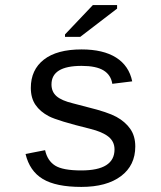

<svg xmlns="http://www.w3.org/2000/svg" viewBox="-20 -733 640 763"><path d="M517.6 -150.9Q517.6 -75.7 460.7 -33Q403.8 9.8 303.2 9.8Q202.6 9.8 150.1 -21.7Q97.7 -53.2 81.5 -121.1L159.2 -136.2Q168.5 -94.2 199 -75Q229.5 -55.7 303.2 -55.7Q435.1 -55.7 435.1 -139.2Q435.1 -170.4 411.1 -189.7Q387.2 -209 337.9 -221.2Q209 -252.9 174.3 -271Q139.6 -289.1 121.1 -316.2Q102.5 -343.3 102.5 -383.8Q102.5 -455.6 154.3 -496.1Q206.1 -536.6 304.2 -536.6Q390.1 -536.6 441.4 -504.2Q492.7 -471.7 505.4 -409.7L426.3 -399.9Q420.9 -435.1 391.6 -453.1Q362.3 -471.2 304.2 -471.2Q184.6 -471.2 184.6 -397.5Q184.6 -368.2 204.8 -350.6Q225.1 -333 270 -322.3L328.1 -307.1Q407.7 -287.6 442.6 -268.6Q477.5 -249.5 497.6 -220.9Q517.6 -192.4 517.6 -150.9ZM238.3 -586.4V-596.2L349.1 -712.9H445.3V-698.7L298.8 -586.4Z"/></svg>

Font: Liberation Mono
Style: Regular
Weight: 400
Monospace: yes
Designer: Steve Matteson
Foundry: Ascender Corporation
Version: Version 2.1.5